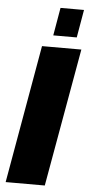

<svg xmlns="http://www.w3.org/2000/svg" viewBox="-60 -919 442 953"><g transform="rotate(5 161.5 -442.5)"><path d="M6 0 127 -688H323L201 0ZM178 -746 202 -885H319L295 -746Z"/></g></svg>

Font: Archivo Condensed Black
Style: Italic
Weight: 900
Width: 3
Italic angle: -10°
Designer: Hector Gatti
Foundry: Omnibus-Type
Version: Version 2.001